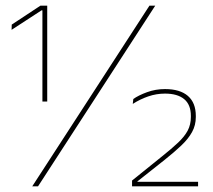

<svg xmlns="http://www.w3.org/2000/svg" viewBox="-20 -659 752 679"><path d="M147 -300H130V-622.5H127L21 -553.5L21.5 -572L123 -639H147ZM114.5 0H94L508.5 -639H529ZM680.5 0H447V-20.5L553 -106Q587.5 -133.5 610 -154.8Q632.5 -176 643.8 -197.2Q655 -218.5 655 -245.5V-249Q655 -289 631.2 -308.5Q607.5 -328 563.5 -328Q533 -328 504 -318Q475 -308 449.5 -291.5L451.5 -309Q470 -322 500 -333Q530 -344 563.5 -344Q616.5 -344 644.5 -319.8Q672.5 -295.5 672.5 -249V-245Q672.5 -216 659.2 -192Q646 -168 621.2 -144.5Q596.5 -121 562 -93.5L466 -17.5V-11L459 -16H680.5Z"/></svg>

Font: Anek Kannada Medium Thin
Style: Regular
Weight: 250
Version: Version 1.003